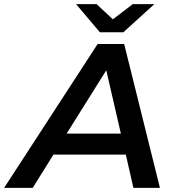

<svg xmlns="http://www.w3.org/2000/svg" viewBox="-78 -914 847 934"><path d="M-58 0 397 -700H526L700 0H571L534 -162H182L81 0ZM510 -264 439 -572 246 -264ZM408 -757 292 -894H392L471 -820L568 -894H673L522 -757Z"/></svg>

Font: Montserrat Thin SemiBold
Style: Italic
Weight: 600
Italic angle: -11.3°
Version: Version 9.000